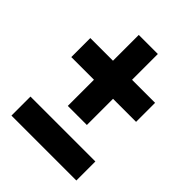

<svg xmlns="http://www.w3.org/2000/svg" viewBox="-178 -751 786 786"><g transform="rotate(45 214.5 -358.0)"><path d="M26.8 -56.9V-167H402.6V-56.9ZM161.9 -248V-399.5H30.7V-509.6H161.9V-659H272.3V-509.6H405.7V-399.5H272.3V-248Z"/></g></svg>

Font: Stick No Bills ExtraLight
Style: Regular
Weight: 200
Designer: Kosala Senevirathne, Siva Puranthara, Lasantha Premarathna, Tharique Azeez
Foundry: mooniak
Version: Version 2.000